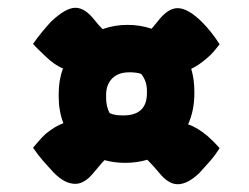

<svg xmlns="http://www.w3.org/2000/svg" viewBox="-20 -545 640 494"><path d="M131 -304Q131 -339 142 -369Q121 -377 96 -401Q89 -408 80.5 -416Q72 -424 65 -432Q76 -448 88 -462.5Q100 -477 111 -489Q149 -525 174 -525Q198 -525 222 -495Q232 -482 244 -470Q274 -481 308 -481Q341 -481 370 -471Q378 -481 389 -494Q413 -524 437 -524Q464 -524 500 -488Q512 -476 523.5 -461.5Q535 -447 545 -431Q538 -422 530 -412.5Q522 -403 512 -395Q490 -376 472 -368Q480 -341 480 -311V-303Q480 -261 464 -225Q488 -217 514 -195Q522 -188 530 -180Q538 -172 545 -164Q534 -146 520 -130Q506 -114 493 -100Q463 -71 437 -71Q413 -71 389 -101Q375 -118 359 -134Q332 -126 302 -126Q274 -126 249 -133Q242 -126 235.5 -118Q229 -110 222 -102Q198 -72 174 -72Q161 -72 147.5 -78.5Q134 -85 118 -101Q105 -115 91 -131Q77 -147 65 -165Q73 -174 81 -183.5Q89 -193 98 -201Q123 -221 143 -228Q131 -260 131 -296ZM253 -294Q253 -271 262 -254Q271 -250 279.5 -249Q288 -248 297 -248Q358 -248 358 -305V-312Q358 -337 343 -355Q331 -359 313 -359Q284 -359 268.5 -343Q253 -327 253 -301Z"/></svg>

Font: Recursive Sn Csl St Blk
Style: Italic
Weight: 900
Italic angle: -15°
Version: Version 1.079;hotconv 1.0.112;makeotfexe 2.5.65598; ttfautoh